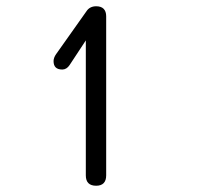

<svg xmlns="http://www.w3.org/2000/svg" viewBox="-20 -587 640 613"><path d="M319 -535C319 -556 308 -567 287 -567C274 -567 263 -562 256 -551L159 -414C154 -407 151 -399 151 -392C151 -374 160 -365 179 -365C188 -365 196 -370 202 -379L254 -458V-27C254 -5 265 6 287 6C308 6 319 -5 319 -27Z"/></svg>

Font: GFS Philostratos
Style: Regular
Weight: 400
Designer: George D. Matthiopoulos
Foundry: George D. Matthiopoulos
Version: Version 1.000